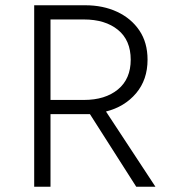

<svg xmlns="http://www.w3.org/2000/svg" viewBox="-20 -710 666 730"><path d="M110 0V-690H304Q372 -690 425.5 -665Q479 -640 510 -594Q541 -548 541 -483Q541 -407 497.5 -355.5Q454 -304 383 -286L571 0H498L322 -276H172V0ZM172 -330H299Q380 -330 428.5 -370Q477 -410 477 -483Q477 -557 428.5 -596.5Q380 -636 299 -636H172Z"/></svg>

Font: Radio Canada Light
Style: Regular
Weight: 300
Designer: Charles Daoud, Etienne Aubert Bonn, Alexandre Saumier Demers, Jacques Le Bailly
Foundry: Radio-Canada
Version: Version 2.104;gftools[0.9.28.dev5+ged2979d]